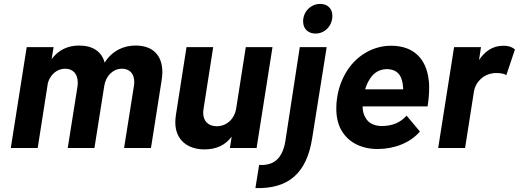

<svg xmlns="http://www.w3.org/2000/svg" viewBox="-20 -754 2643 978"><path d="M671 -522C609 -522 552 -496 513 -435C498 -492 452 -522 383 -522C326 -522 278 -500 243 -453L253 -514H116L35 0H172L224 -332C237 -376 272 -404 312 -404C352 -404 376 -377 376 -334C376 -328 376 -322 375 -315L325 0H461L511 -316C519 -369 557 -404 601 -404C641 -404 664 -378 664 -336C664 -330 663 -323 662 -315L612 0H749L803 -343C805 -358 807 -373 807 -386C807 -473 758 -522 671 -522Z M1232 -514 1183 -201C1174 -147 1134 -111 1084 -111C1040 -111 1015 -138 1015 -180C1015 -187 1016 -194 1017 -201L1066 -514H930L876 -168C874 -155 873 -143 873 -131C873 -40 937 7 1021 7C1083 7 1128 -15 1160 -58L1151 0H1287L1368 -514Z M1587 -583C1634 -583 1673 -622 1673 -673C1673 -710 1649 -734 1611 -734C1564 -734 1524 -696 1524 -645C1524 -608 1549 -583 1587 -583ZM1281 204C1450 209 1542 128 1570 -49L1644 -514H1507L1434 -38C1420 51 1377 91 1300 86Z M1927 -112C1885 -112 1856 -127 1841 -156C1832 -171 1827 -190 1827 -212H2158C2163 -243 2166 -276 2166 -304C2166 -319 2166 -332 2164 -344C2152 -455 2087 -521 1972 -521C1882 -521 1801 -473 1752 -400C1723 -356 1705 -309 1697 -255C1694 -236 1693 -218 1693 -201C1693 -153 1704 -110 1727 -78C1761 -27 1823 5 1903 5C1990 5 2070 -27 2119 -84L2051 -165C2018 -128 1978 -113 1927 -112ZM1952 -402C1991 -401 2017 -383 2027 -346C2031 -333 2033 -317 2034 -299H1840C1846 -319 1854 -337 1864 -352C1884 -384 1914 -402 1952 -402Z M2544 -521C2489 -521 2449 -492 2420 -448L2430 -514H2293L2212 0H2349L2394 -287C2403 -341 2447 -376 2492 -381C2498 -382 2504 -382 2510 -382C2533 -382 2552 -377 2559 -371L2603 -502C2593 -511 2576 -521 2544 -521Z"/></svg>

Font: Arthouse Owned
Style: Bold Italic
Weight: 700
Italic angle: -10°
Designer: Jeremy Tribby
Foundry: Tribby Type
Version: Version 1.000;PS 001.000;hotconv 1.0.88;makeotf.lib2.5.64775